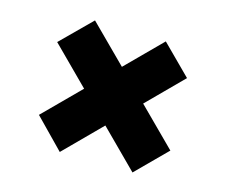

<svg xmlns="http://www.w3.org/2000/svg" viewBox="-84 -665 925 788"><g transform="rotate(15 378.0 -270.5)"><path d="M538 11 101 -426 228 -552 665 -116ZM228 7 106 -118 531 -544 654 -421Z"/></g></svg>

Font: Lexend Peta ExtraBold
Style: Regular
Weight: 800
Version: Version 1.007